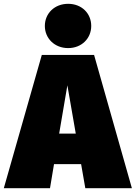

<svg xmlns="http://www.w3.org/2000/svg" viewBox="-52 -986 711 1006"><path d="M305 -734C376 -734 426 -785 426 -850C426 -916 376 -966 305 -966C234 -966 183 -916 183 -850C183 -785 234 -734 305 -734ZM395 0H639L441 -698H167L-32 0H210L231 -126H373ZM258 -286 301 -539 345 -286Z"/></svg>

Font: Fira Sans Ultra
Style: Regular
Weight: 950
Designer: Carrois Corporate & Edenspiekermann AG
Foundry: Carrois Corporate GbR & Edenspiekermann AG
Version: Version 4.203;PS 004.203;hotconv 1.0.88;makeotf.lib2.5.64775